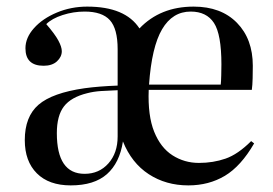

<svg xmlns="http://www.w3.org/2000/svg" viewBox="-20 -547 827 581"><path d="M194 14Q128 14 91.5 -22.5Q55 -59 55 -123Q55 -194 96.5 -230Q138 -266 236 -280Q258 -283 283 -285Q308 -287 336 -288V-398Q336 -460 312.5 -486Q289 -512 236 -512Q202 -512 169.5 -501.5Q137 -491 120 -474Q146 -444 156.5 -424.5Q167 -405 167 -392Q167 -375 152.5 -361.5Q138 -348 112 -348Q57 -348 57 -401Q57 -433 83 -462Q109 -491 152 -509Q195 -527 244 -527Q359 -527 402 -461Q465 -527 566 -527Q649 -527 697 -478Q745 -429 745 -348Q745 -332 744.5 -310.5Q744 -289 742 -275H430Q427 -197 446.5 -148.5Q466 -100 502 -77Q538 -54 582 -54Q625 -54 662.5 -67Q700 -80 740 -120L749 -113Q709 -44 660.5 -15Q612 14 550 14Q482 14 430 -20Q378 -54 352 -119Q342 -54 303.5 -20Q265 14 194 14ZM431 -291H648Q649 -300 649.5 -319.5Q650 -339 650 -352Q650 -443 627.5 -477.5Q605 -512 557 -512Q502 -512 470.5 -458.5Q439 -405 431 -291ZM236 -21Q280 -21 308 -52.5Q336 -84 336 -134V-274Q308 -273 285.5 -271.5Q263 -270 244 -265Q195 -253 173.5 -225Q152 -197 152 -144Q152 -21 236 -21Z"/></svg>

Font: Display Regular
Style: Regular
Weight: 400
Designer: Latin by Veronika Burian and Jose Scaglione. Greek by Irene Vlachou. Cyrillic by Vera Evstafieva.
Foundry: TypeTogether
Version: Version 3.002